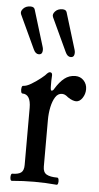

<svg xmlns="http://www.w3.org/2000/svg" viewBox="-51 -713 386 749"><g transform="rotate(5 142.0 -338.0)"><path d="M24 4Q20 4 18.5 -3Q17 -10 18.5 -17Q20 -24 24 -24Q47 -24 58 -32Q69 -40 69 -62V-285Q69 -339 36 -339Q32 -339 30.5 -346.5Q29 -354 30.5 -361.5Q32 -369 36 -369Q49 -369 68 -380.5Q87 -392 104 -405.5Q121 -419 125 -425Q131 -431 136 -431Q145 -431 145 -420Q144 -409 144 -398.5Q144 -388 144 -378Q144 -360 148 -360Q154 -360 158 -368Q175 -396 193.5 -410.5Q212 -425 236 -425Q256 -425 269 -411Q282 -397 282 -377Q282 -358 271.5 -342.5Q261 -327 247 -327Q241 -327 232.5 -330Q224 -333 214 -340Q206 -347 200.5 -349Q195 -351 190 -351Q174 -351 164 -335Q154 -319 149 -295Q144 -271 144 -245V-62Q144 -40 158 -32Q172 -24 200 -24Q204 -24 205.5 -17Q207 -10 205.5 -3Q204 4 200 4Q178 2 156.5 1Q135 0 112 0Q90 0 68.5 1Q47 2 24 4ZM86 -497Q73 -497 65 -515L4 -646Q-1 -657 9.5 -668.5Q20 -680 38 -680Q52 -680 55 -670L99 -526Q102 -516 99.5 -506.5Q97 -497 86 -497ZM211 -497Q198 -497 190 -515L129 -646Q124 -657 134.5 -668.5Q145 -680 163 -680Q177 -680 180 -670L224 -526Q227 -516 224.5 -506.5Q222 -497 211 -497Z"/></g></svg>

Font: Junicode Two Beta Condensed
Style: Regular
Weight: 400
Width: 3
Designer: Peter S. Baker
Foundry: Briery Creek Software
Version: Version 1.053; ttfautohint (v1.8.4)